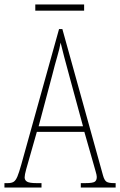

<svg xmlns="http://www.w3.org/2000/svg" viewBox="-22 -845 541 865"><path d="M-2 0V-20H13Q30 -20 39.5 -26Q49 -32 56.5 -50Q64 -68 74 -104L244 -714H259L442 -55Q448 -33 457.5 -26.5Q467 -20 492 -20H499V0H342V-20H362Q395 -20 404.5 -26Q414 -32 414 -48Q414 -56 408.5 -74Q403 -92 398 -111L358 -251H144L109 -128Q103 -108 96 -82.5Q89 -57 89 -46Q89 -33 100 -26.5Q111 -20 143 -20H165V0ZM152 -276H352L293 -493Q277 -551 267 -589.5Q257 -628 251 -653Q247 -628 236 -590.5Q225 -553 214 -509ZM137 -797V-825H357V-797Z"/></svg>

Font: Noto Serif Myanmar ExtraCondensed Thin
Style: Regular
Weight: 100
Width: 2
Designer: Ben Mitchell and the Monotype Design Team
Foundry: Monotype Imaging Inc.
Version: Version 2.106; ttfautohint (v1.8.4.7-5d5b)